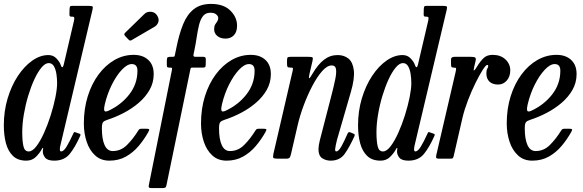

<svg xmlns="http://www.w3.org/2000/svg" viewBox="-22 -810 2974 980"><path d="M386.5 -114.5Q361.5 -58.5 333.8 -24.2Q306 10 254.5 10Q220.5 10 208.2 -5.5Q196 -21 196.5 -38Q196.5 -41.5 197 -43.8Q197.5 -46 198 -50Q198.5 -55.5 196.8 -55.5Q195 -55.5 192 -50Q181.5 -29.5 161.8 -9.8Q142 10 112.5 10Q69 10 44 -14.2Q19 -38.5 8.2 -79.2Q-2.5 -120 -2.5 -170Q-2.5 -243 17 -308Q36.5 -373 69.5 -422.8Q102.5 -472.5 143 -500.8Q183.5 -529 225 -529Q250.5 -529 267 -510.8Q283.5 -492.5 287 -480.5Q291 -467.5 295.5 -467Q300 -466.5 303 -479L355.5 -703.5Q357.5 -712 357.2 -718.5Q357 -725 346 -725H342Q335.5 -725 333.8 -728.5Q332 -732 332.5 -740L333 -762Q333.5 -772 335.2 -776Q337 -780 345 -780H430Q445.5 -780 449.5 -777.5Q453.5 -775 450.5 -762L286.5 -69Q283.5 -58 283.5 -48.5Q283.5 -37 290 -37Q303 -37 318.2 -62.2Q333.5 -87.5 351.5 -127Q354.5 -133.5 355.8 -135.2Q357 -137 364 -134.5L381 -128.5Q388 -126.5 388.8 -123.8Q389.5 -121 386.5 -114.5ZM269.5 -385Q269.5 -409.5 265.8 -433.2Q262 -457 252.8 -472.5Q243.5 -488 226.5 -488Q209 -488 190 -465.5Q171 -443 153.5 -405.2Q136 -367.5 122 -321.2Q108 -275 99.8 -226.5Q91.5 -178 91.5 -135Q91.5 -91 97.5 -64Q103.5 -37 124.5 -37Q143.5 -37 163.8 -63.5Q184 -90 203 -132.2Q222 -174.5 237 -222.2Q252 -270 260.8 -313.5Q269.5 -357 269.5 -385Z M406 -180Q406 -255 426 -318.8Q446 -382.5 481.2 -430Q516.5 -477.5 562.5 -503.8Q608.5 -530 660 -530Q707 -530 734.8 -504.2Q762.5 -478.5 762.5 -432Q762.5 -388 741.5 -351.2Q720.5 -314.5 686 -285Q651.5 -255.5 609.8 -233.8Q568 -212 526 -198.5Q510 -193.5 504 -186.2Q498 -179 498 -155Q498 -99.5 512 -69.2Q526 -39 553.5 -39Q595 -39 626 -69.8Q657 -100.5 684 -144Q688 -150.5 692.2 -151.8Q696.5 -153 707.5 -153H722Q736.5 -153 739 -150.2Q741.5 -147.5 735 -136Q713.5 -97.5 685.2 -64.2Q657 -31 620.2 -10.5Q583.5 10 536.5 10Q492.5 10 463.5 -16.8Q434.5 -43.5 420.2 -86.8Q406 -130 406 -180ZM530 -244Q595.5 -274 637.2 -327.2Q679 -380.5 679.5 -447Q680.5 -483 650.5 -483Q627.5 -483 600.2 -454.2Q573 -425.5 549.5 -379Q526 -332.5 513 -278Q508 -258 510 -247.2Q512 -236.5 530 -244ZM780.5 -730Q791.5 -711.5 785.8 -696.2Q780 -681 767 -673.5L653 -607Q646.5 -603 642.8 -602.8Q639 -602.5 633.5 -608.5L616.5 -626.5Q608.5 -635 616.5 -642.5L714.5 -738Q728.5 -752 749.5 -749.8Q770.5 -747.5 780.5 -730Z M738 133 855 -450Q857.5 -461 855.5 -463Q853.5 -465 845 -465H841.5Q835.5 -465 832.5 -467.2Q829.5 -469.5 829.5 -479V-502Q829.5 -514 833.5 -517Q837.5 -520 848.5 -520H857.5Q866.5 -520 868 -521.8Q869.5 -523.5 871 -531L879.5 -572Q893 -638 913 -687Q933 -736 967 -763Q1001 -790 1055.5 -790Q1119.5 -790 1153.8 -756Q1188 -722 1188 -679Q1188 -647 1171.8 -630Q1155.5 -613 1129 -613Q1103 -613 1087 -626.5Q1071 -640 1071 -661Q1071 -676 1076.2 -684.8Q1081.5 -693.5 1086.8 -700.8Q1092 -708 1092 -718Q1092 -727 1082.2 -736Q1072.5 -745 1051.5 -745Q1027.5 -745 1014.2 -728Q1001 -711 994 -682.8Q987 -654.5 982 -620Q977 -585.5 969.5 -550L965.5 -531Q963.5 -520 975 -520H1015Q1023 -520 1025.8 -517.2Q1028.5 -514.5 1028.5 -505L1028 -481Q1028 -471.5 1025.5 -468.2Q1023 -465 1014 -465H962.5Q954.5 -465 952.8 -463.8Q951 -462.5 949.5 -455L827.5 136Q825.5 145 821.2 147.5Q817 150 805.5 150H752.5Q740 150 738 146.2Q736 142.5 738 133Z M1004 -180Q1004 -255 1024 -318.8Q1044 -382.5 1079.2 -430Q1114.5 -477.5 1160.5 -503.8Q1206.5 -530 1258 -530Q1305 -530 1332.8 -504.2Q1360.5 -478.5 1360.5 -432Q1360.5 -388 1339.5 -351.2Q1318.5 -314.5 1284 -285Q1249.5 -255.5 1207.8 -233.8Q1166 -212 1124 -198.5Q1108 -193.5 1102 -186.2Q1096 -179 1096 -155Q1096 -99.5 1110 -69.2Q1124 -39 1151.5 -39Q1193 -39 1224 -69.8Q1255 -100.5 1282 -144Q1286 -150.5 1290.2 -151.8Q1294.5 -153 1305.5 -153H1320Q1334.5 -153 1337 -150.2Q1339.5 -147.5 1333 -136Q1311.5 -97.5 1283.2 -64.2Q1255 -31 1218.2 -10.5Q1181.5 10 1134.5 10Q1090.5 10 1061.5 -16.8Q1032.5 -43.5 1018.2 -86.8Q1004 -130 1004 -180ZM1128 -244Q1193.5 -274 1235.2 -327.2Q1277 -380.5 1277.5 -447Q1278.5 -483 1248.5 -483Q1225.5 -483 1198.2 -454.2Q1171 -425.5 1147.5 -379Q1124 -332.5 1111 -278Q1106 -258 1108 -247.2Q1110 -236.5 1128 -244Z M1461 -520H1551Q1570 -520 1573.2 -516.5Q1576.5 -513 1573 -498.5L1558 -434.5Q1552.5 -410 1556.5 -410.8Q1560.5 -411.5 1573.5 -434.5Q1601.5 -482 1632.2 -505.5Q1663 -529 1701.5 -529Q1734.5 -529 1756.8 -510.8Q1779 -492.5 1784 -451.2Q1789 -410 1769 -341L1698 -96Q1696 -89 1692.2 -70.8Q1688.5 -52.5 1688.5 -48.5Q1688.5 -37 1694 -37Q1706 -37 1720.2 -62.2Q1734.5 -87.5 1751.5 -127Q1754.5 -133 1757.5 -135Q1760.5 -137 1767.5 -134L1780.5 -128.5Q1787 -126 1788.2 -123.5Q1789.5 -121 1787 -114.5Q1761.5 -58.5 1737 -24.2Q1712.5 10 1665.5 10Q1641.5 10 1622.5 -2.5Q1603.5 -15 1603.5 -49.5Q1603.5 -57 1605.5 -69.5Q1607.5 -82 1610 -92L1671.5 -330Q1682.5 -372.5 1689.2 -405.5Q1696 -438.5 1693 -457.2Q1690 -476 1671 -476Q1648 -476 1622.5 -447.2Q1597 -418.5 1572.5 -372Q1548 -325.5 1528 -271.8Q1508 -218 1496.5 -167.5L1463.5 -24.5Q1461 -13 1457.2 -6.5Q1453.5 0 1438 0H1399Q1377.5 0 1373.8 -3.8Q1370 -7.5 1373.5 -24.5L1471.5 -447.5Q1474.5 -460.5 1472.5 -462.8Q1470.5 -465 1464.5 -465H1460Q1447.5 -465 1445.2 -469.5Q1443 -474 1443 -486.5V-500.5Q1443 -513 1446 -516.5Q1449 -520 1461 -520Z M2194.5 -114.5Q2169.5 -58.5 2141.8 -24.2Q2114 10 2062.5 10Q2028.5 10 2016.2 -5.5Q2004 -21 2004.5 -38Q2004.5 -41.5 2005 -43.8Q2005.5 -46 2006 -50Q2006.5 -55.5 2004.8 -55.5Q2003 -55.5 2000 -50Q1989.5 -29.5 1969.8 -9.8Q1950 10 1920.5 10Q1877 10 1852 -14.2Q1827 -38.5 1816.2 -79.2Q1805.5 -120 1805.5 -170Q1805.5 -243 1825 -308Q1844.5 -373 1877.5 -422.8Q1910.5 -472.5 1951 -500.8Q1991.5 -529 2033 -529Q2058.5 -529 2075 -510.8Q2091.5 -492.5 2095 -480.5Q2099 -467.5 2103.5 -467Q2108 -466.5 2111 -479L2163.5 -703.5Q2165.5 -712 2165.2 -718.5Q2165 -725 2154 -725H2150Q2143.5 -725 2141.8 -728.5Q2140 -732 2140.5 -740L2141 -762Q2141.5 -772 2143.2 -776Q2145 -780 2153 -780H2238Q2253.5 -780 2257.5 -777.5Q2261.5 -775 2258.5 -762L2094.5 -69Q2091.5 -58 2091.5 -48.5Q2091.5 -37 2098 -37Q2111 -37 2126.2 -62.2Q2141.5 -87.5 2159.5 -127Q2162.5 -133.5 2163.8 -135.2Q2165 -137 2172 -134.5L2189 -128.5Q2196 -126.5 2196.8 -123.8Q2197.5 -121 2194.5 -114.5ZM2077.5 -385Q2077.5 -409.5 2073.8 -433.2Q2070 -457 2060.8 -472.5Q2051.5 -488 2034.5 -488Q2017 -488 1998 -465.5Q1979 -443 1961.5 -405.2Q1944 -367.5 1930 -321.2Q1916 -275 1907.8 -226.5Q1899.5 -178 1899.5 -135Q1899.5 -91 1905.5 -64Q1911.5 -37 1932.5 -37Q1951.5 -37 1971.8 -63.5Q1992 -90 2011 -132.2Q2030 -174.5 2045 -222.2Q2060 -270 2068.8 -313.5Q2077.5 -357 2077.5 -385Z M2298.5 -520H2380Q2397.5 -520 2403 -516.5Q2408.5 -513 2405.5 -499L2398.5 -469Q2393.5 -448 2398 -450.5Q2402.5 -453 2411.5 -468Q2430 -498.5 2447 -514.2Q2464 -530 2492.5 -530Q2533 -530 2557.8 -506.8Q2582.5 -483.5 2582.5 -451Q2582.5 -419.5 2564.8 -399Q2547 -378.5 2520.5 -378.5Q2492 -378.5 2476.2 -393.5Q2460.5 -408.5 2460.5 -435.5Q2460.5 -452 2465.2 -459.5Q2470 -467 2470 -473.5Q2470 -478.5 2464.5 -478.5Q2458 -478.5 2441.5 -452.8Q2425 -427 2404.8 -386Q2384.5 -345 2366.5 -298Q2348.5 -251 2338.5 -208.5L2294.5 -17Q2292 -5.5 2289.2 -2.8Q2286.5 0 2272 0H2221Q2205.5 0 2204.2 -5Q2203 -10 2205.5 -21L2303.5 -442.5Q2307 -458 2305.8 -461.5Q2304.5 -465 2293 -465H2292Q2284 -465 2282 -469.2Q2280 -473.5 2280 -486V-506.5Q2280 -520 2298.5 -520Z M2564.5 -180Q2564.5 -255 2584.5 -318.8Q2604.5 -382.5 2639.8 -430Q2675 -477.5 2721 -503.8Q2767 -530 2818.5 -530Q2865.5 -530 2893.2 -504.2Q2921 -478.5 2921 -432Q2921 -388 2900 -351.2Q2879 -314.5 2844.5 -285Q2810 -255.5 2768.2 -233.8Q2726.5 -212 2684.5 -198.5Q2668.5 -193.5 2662.5 -186.2Q2656.5 -179 2656.5 -155Q2656.5 -99.5 2670.5 -69.2Q2684.5 -39 2712 -39Q2753.5 -39 2784.5 -69.8Q2815.5 -100.5 2842.5 -144Q2846.5 -150.5 2850.8 -151.8Q2855 -153 2866 -153H2880.5Q2895 -153 2897.5 -150.2Q2900 -147.5 2893.5 -136Q2872 -97.5 2843.8 -64.2Q2815.5 -31 2778.8 -10.5Q2742 10 2695 10Q2651 10 2622 -16.8Q2593 -43.5 2578.8 -86.8Q2564.5 -130 2564.5 -180ZM2688.5 -244Q2754 -274 2795.8 -327.2Q2837.5 -380.5 2838 -447Q2839 -483 2809 -483Q2786 -483 2758.8 -454.2Q2731.5 -425.5 2708 -379Q2684.5 -332.5 2671.5 -278Q2666.5 -258 2668.5 -247.2Q2670.5 -236.5 2688.5 -244Z"/></svg>

Font: Besley* Condensed
Style: Italic
Weight: 400
Width: 3
Italic angle: -13°
Designer: Owen Earl
Foundry: indestructible type*
Version: Version 3.000; ttfautohint (v1.8.3)